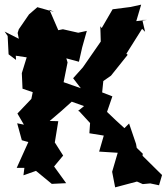

<svg xmlns="http://www.w3.org/2000/svg" viewBox="-31 -769 718 827"><path d="M305 -291 310 -290 357 -239 354 -195 416 -185 396 -116 476 -111 452 -29 465 38 559 13 584 24 616 21 654 29 667 -15 583 -98 584 -107 558 -132 555 -149 525 -237 505 -217C480 -240 454 -263 430 -287L453 -354L409 -371L414 -420L447 -443L519 -533L492 -555L513 -537L581 -645L594 -632L582 -683H601L556 -678L577 -749L532 -739L454 -729L407 -648L401 -656L402 -626L403 -590C377 -553 352 -516 326 -479L284 -432L317 -389L243 -415L260 -500L238 -574L250 -519L309 -503L323 -565L343 -636L306 -628L240 -643L220 -639L182 -727L201 -718L130 -738L94 -707L50 -643L45 -627L50 -602L-11 -633L2 -614L6 -535L38 -511L37 -529L84 -522L63 -454L66 -387L110 -372L104 -343L44 -280L72 -232L43 -238L63 -165L91 -157L41 -46H74L70 -14L124 -33L192 23L254 20L202 -52L241 -99L206 -154L205 -155L220 -247L183 -248C216 -275 247 -303 278 -331L331 -312Z"/></svg>

Font: Asimov Aggro
Style: Medium
Weight: 500
Designer: Google
Version: Version 2.000980; 2014